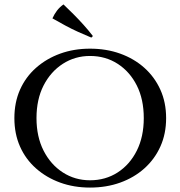

<svg xmlns="http://www.w3.org/2000/svg" viewBox="-20 -834 815 868"><path d="M387 -614Q461 -614 523.5 -591.5Q586 -569 632.5 -527.5Q679 -486 705 -428.5Q731 -371 731 -300Q731 -229 705 -171.5Q679 -114 632.5 -72.5Q586 -31 523.5 -8.5Q461 14 387 14Q314 14 252 -8.5Q190 -31 143 -72.5Q96 -114 70.5 -171.5Q45 -229 45 -300Q45 -371 70.5 -428.5Q96 -486 143 -527.5Q190 -569 252 -591.5Q314 -614 387 -614ZM387 -19Q457 -19 512 -54.5Q567 -90 598.5 -153Q630 -216 630 -300Q630 -385 598.5 -447.5Q567 -510 512 -545.5Q457 -581 387 -581Q319 -581 264 -545.5Q209 -510 177 -447.5Q145 -385 145 -300Q145 -216 177 -153Q209 -90 264 -54.5Q319 -19 387 -19ZM400 -671 393 -664Q364 -676 334 -689.5Q304 -703 274.5 -719Q245 -735 217 -751Q226 -771 238 -786.5Q250 -802 267 -814Q288 -794 311.5 -770.5Q335 -747 357.5 -722Q380 -697 400 -671Z"/></svg>

Font: Cinzel Eorzea
Style: Regular
Weight: 500
Designer: Natanael Gama
Version: Version 2.000